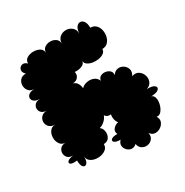

<svg xmlns="http://www.w3.org/2000/svg" viewBox="-186 -880 1091 1132"><g transform="rotate(-30 359.0 -314.5)"><path d="M447 -367Q449 -386 463.5 -393.5Q478 -401 495.5 -398.5Q513 -396 525 -385Q537 -374 534 -355Q549 -377 569 -379.5Q589 -382 606 -371Q623 -360 629 -340.5Q635 -321 620 -298Q647 -307 665.5 -295Q684 -283 691.5 -261.5Q699 -240 691 -219Q683 -198 657 -189Q695 -190 708.5 -178Q722 -166 709.5 -153Q697 -140 658 -139Q675 -134 679 -113.5Q683 -93 676.5 -69.5Q670 -46 656.5 -30.5Q643 -15 625 -19Q638 1 631.5 19.5Q625 38 607 50Q589 62 569 60.5Q549 59 536 39Q541 65 528.5 80.5Q516 96 496.5 99.5Q477 103 459.5 93Q442 83 437 58Q421 73 403.5 71Q386 69 373.5 56Q361 43 359.5 25.5Q358 8 374 -8Q343 -8 332.5 -18Q322 -28 332.5 -37.5Q343 -47 374 -47Q364 -68 378 -84.5Q392 -101 412 -104Q392 -132 399 -166Q374 -162 360 -182Q354 -164 336.5 -148Q319 -132 301 -129Q318 -117 321 -94.5Q324 -72 312.5 -53.5Q301 -35 275 -35Q276 -15 262.5 -2.5Q249 10 228.5 15Q208 20 187.5 16.5Q167 13 153 1.5Q139 -10 138 -30Q138 4 126 15.5Q114 27 102 15.5Q90 4 90 -30Q59 -26 47 -33.5Q35 -41 44.5 -52Q54 -63 85 -67Q60 -67 48 -80Q36 -93 36 -110.5Q36 -128 48 -141.5Q60 -155 85 -155Q60 -155 47 -173.5Q34 -192 34 -216.5Q34 -241 47 -259.5Q60 -278 85 -278Q58 -278 44.5 -292.5Q31 -307 31 -326Q31 -345 44.5 -359.5Q58 -374 85 -374Q60 -374 48 -386Q36 -398 36 -414Q36 -430 48 -442Q60 -454 85 -454Q58 -454 45 -464Q32 -474 32 -487.5Q32 -501 45 -511Q58 -521 85 -521Q58 -521 45 -537Q32 -553 32 -573.5Q32 -594 45 -609.5Q58 -625 85 -625Q66 -642 70 -659Q74 -676 90.5 -681.5Q107 -687 126 -670Q126 -693 144.5 -704Q163 -715 187.5 -715Q212 -715 230.5 -704Q249 -693 249 -670Q249 -694 265.5 -705.5Q282 -717 303 -717Q324 -717 340.5 -705.5Q357 -694 357 -670Q357 -699 375 -714Q393 -729 416.5 -729Q440 -729 458 -714Q476 -699 476 -670Q477 -699 488 -713.5Q499 -728 513.5 -728Q528 -728 538.5 -713Q549 -698 549 -669Q573 -669 587 -654.5Q601 -640 605.5 -618.5Q610 -597 605 -575.5Q600 -554 586 -539.5Q572 -525 548 -525Q548 -508 534 -498Q520 -488 499.5 -484.5Q479 -481 458.5 -484.5Q438 -488 424 -498Q410 -508 410 -525Q410 -504 386.5 -495Q363 -486 339 -489Q345 -471 333.5 -454Q322 -437 296 -436Q314 -431 323.5 -415.5Q333 -400 334 -381Q347 -396 370.5 -401Q394 -406 415.5 -398Q437 -390 447 -367Z"/></g></svg>

Font: Rubik Bubbles
Style: Regular
Weight: 400
Designer: Hubert and Fischer, NaN
Foundry: Hubert and Fischer, NaN
Version: Version 2.200